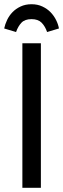

<svg xmlns="http://www.w3.org/2000/svg" viewBox="-32 -893 300 913"><path d="M74.4 0H162.4V-687.3H74.4ZM118 -872.9Q88.7 -872.9 65.9 -862.1Q43.1 -851.4 27.3 -834.9Q11.4 -818.4 1.7 -797.9Q-8 -777.3 -12.1 -757.6L44.4 -740.7Q53.7 -767.7 69.9 -784.9Q86 -802 117.9 -802Q149.4 -802 166.1 -784.9Q182.7 -767.7 192 -740.7L248.3 -757.6Q244.9 -777.3 234.6 -797.9Q224.4 -818.4 208.4 -834.9Q192.4 -851.4 169.6 -862.1Q146.9 -872.9 118 -872.9Z"/></svg>

Font: Secuela Black
Style: Regular
Weight: 900
Designer: Fernando Haro
Foundry: deFharo
Version: Version 1.704